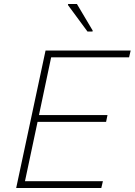

<svg xmlns="http://www.w3.org/2000/svg" viewBox="-20 -941 674 961"><path d="M61 0 208 -688H634L626 -654H236L175 -365H518L511 -331H168L105 -34H495L487 0ZM418 -783 320 -916 321 -921H365L444 -788L443 -783Z"/></svg>

Font: Saira Thin Thin
Style: Italic
Weight: 250
Italic angle: -12°
Version: Version 1.101